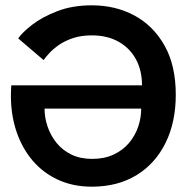

<svg xmlns="http://www.w3.org/2000/svg" viewBox="-20 -692 725 722"><path d="M325 10Q255 10 198.8 -15.8Q142.5 -41.5 103 -87.8Q63.5 -134 42.2 -196.5Q21 -259 21 -332Q21 -335 21.2 -343.5Q21.5 -352 21.8 -360.5Q22 -369 22.5 -371H514Q514 -427.5 490.8 -469.8Q467.5 -512 425.2 -535.5Q383 -559 325 -559Q285.5 -559 254.8 -548.8Q224 -538.5 202 -523.2Q180 -508 165.5 -492.2Q151 -476.5 144 -466L48.5 -547.5Q63 -569.5 100.8 -598.8Q138.5 -628 195.5 -650Q252.5 -672 325 -672Q414.5 -672 485.8 -633.5Q557 -595 599 -520.2Q641 -445.5 641 -336Q641 -232 602.2 -154Q563.5 -76 492.8 -33Q422 10 325 10ZM326.5 -94.5Q372.5 -94.5 407.2 -110.8Q442 -127 465 -154.2Q488 -181.5 499.5 -215Q511 -248.5 511 -283.5H147.5Q147.5 -250 158.8 -216.5Q170 -183 192.2 -155.2Q214.5 -127.5 248 -111Q281.5 -94.5 326.5 -94.5Z"/></svg>

Font: League Spartan Thin SemiBold
Style: Regular
Weight: 600
Version: Version 2.002